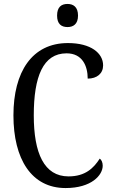

<svg xmlns="http://www.w3.org/2000/svg" viewBox="-20 -942 573 972"><path d="M322 -805C351 -805 375 -820 375 -863C375 -907 351 -922 322 -922C291 -922 269 -907 269 -863C269 -820 291 -805 322 -805ZM312 10C444 10 500 -56 500 -103C500 -119 494 -133 485 -139C454 -91 412 -49 327 -49C203 -49 151 -167 151 -358C151 -554 198 -672 317 -672C397 -672 424 -608 424 -544C471 -544 502 -570 502 -611C502 -673 440 -724 324 -724C142 -724 48 -578 48 -358C48 -137 139 10 312 10Z"/></svg>

Font: Noto Serif Devanagari Condensed
Style: Regular
Weight: 400
Width: 3
Designer: Universal Thirst, Indian Type Foundry and the Monotype Design Team
Foundry: Monotype Imaging Inc.
Version: Version 2.004